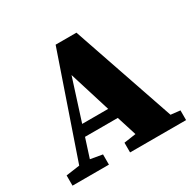

<svg xmlns="http://www.w3.org/2000/svg" viewBox="-145 -806 970 959"><g transform="rotate(-30 340.0 -326.0)"><path d="M10 0V-59L89 -70L289 -652H409L611 -62L665 -56V0H342V-56L411 -66L375 -180H186L151 -71L220 -59V0ZM206 -243H356L282 -481Z"/></g></svg>

Font: Source Serif 4 Black
Style: Regular
Weight: 900
Designer: Frank Grießhammer
Foundry: Adobe
Version: Version 4.005;hotconv 1.1.0;makeotfexe 2.6.0